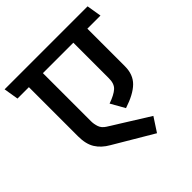

<svg xmlns="http://www.w3.org/2000/svg" viewBox="-235 -845 1191 1191"><g transform="rotate(-45 361.0 -249.5)"><path d="M495 -274V-583H228V-161Q228 -136 236.5 -111Q245 -86 272 -69L525 89L465 181L208 29Q157 0 131 -42Q105 -84 105 -151V-583H5L-11 -680H717L733 -583H618V-253Q618 -181 574.5 -138Q531 -95 439 -65L387 -157Q444 -177 470 -200.5Q496 -224 495 -274Z"/></g></svg>

Font: Palanquin SemiBold
Style: Regular
Weight: 600
Designer: Pria Ravichandran
Version: Version 1.0.4